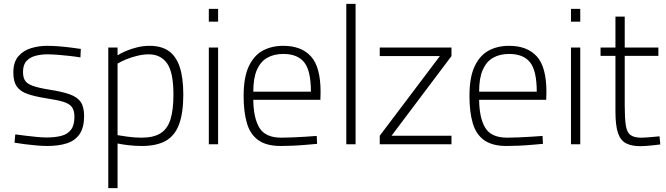

<svg xmlns="http://www.w3.org/2000/svg" viewBox="-20 -746 3443 993"><path d="M224 9Q202 9 171.5 6.5Q141 4 110 0Q79 -4 55 -8L59 -51Q83 -48 113.5 -44Q144 -40 173 -37.5Q202 -35 220 -35Q265 -35 297.5 -43.5Q330 -52 347.5 -75.5Q365 -99 365 -142Q365 -174 352 -192Q339 -210 307.5 -219.5Q276 -229 217 -238Q160 -247 122.5 -260Q85 -273 67 -298.5Q49 -324 49 -371Q49 -425 75 -455Q101 -485 141 -497Q181 -509 223 -509Q251 -509 283.5 -506.5Q316 -504 346.5 -500Q377 -496 398 -493L396 -449Q373 -453 342.5 -456.5Q312 -460 280.5 -462.5Q249 -465 224 -465Q193 -465 164 -457.5Q135 -450 117 -430.5Q99 -411 99 -374Q99 -345 110 -328.5Q121 -312 151 -301.5Q181 -291 237 -282Q302 -272 341 -258Q380 -244 397.5 -218.5Q415 -193 415 -145Q415 -87 392 -53Q369 -19 326.5 -5Q284 9 224 9Z M540 227V-500H588V-460Q605 -471 632 -482.5Q659 -494 690.5 -501.5Q722 -509 753 -509Q815 -509 853 -482Q891 -455 909.5 -399.5Q928 -344 928 -257Q928 -163 906.5 -104Q885 -45 838 -18Q791 9 713 9Q676 9 640.5 4.5Q605 0 588 -4V227ZM712 -34Q774 -34 810 -56.5Q846 -79 861.5 -128Q877 -177 877 -257Q877 -372 844 -418.5Q811 -465 749 -465Q721 -465 690 -457.5Q659 -450 632.5 -439Q606 -428 588 -417V-47Q605 -44 640.5 -39Q676 -34 712 -34Z M1060 0V-500H1108V0ZM1060 -634V-700H1108V-634Z M1432 9Q1358 9 1316 -21Q1274 -51 1257 -109Q1240 -167 1240 -249Q1240 -347 1267 -403.5Q1294 -460 1339.5 -484.5Q1385 -509 1445 -509Q1539 -509 1588.5 -454Q1638 -399 1638 -271L1637 -230H1290Q1291 -135 1322 -84.5Q1353 -34 1435 -34Q1462 -34 1495 -35.5Q1528 -37 1561 -39Q1594 -41 1618 -43L1620 -2Q1596 0 1562.5 3Q1529 6 1494.5 7.5Q1460 9 1432 9ZM1290 -272H1588Q1588 -380 1553.5 -423.5Q1519 -467 1445 -467Q1397 -467 1362.5 -447.5Q1328 -428 1309 -385.5Q1290 -343 1290 -272Z M1771 0V-726H1819V0Z M1944 0V-44L2255 -456H1944V-500H2315V-456L2005 -44H2315V0Z M2600 9Q2526 9 2484 -21Q2442 -51 2425 -109Q2408 -167 2408 -249Q2408 -347 2435 -403.5Q2462 -460 2507.5 -484.5Q2553 -509 2613 -509Q2707 -509 2756.5 -454Q2806 -399 2806 -271L2805 -230H2458Q2459 -135 2490 -84.5Q2521 -34 2603 -34Q2630 -34 2663 -35.5Q2696 -37 2729 -39Q2762 -41 2786 -43L2788 -2Q2764 0 2730.5 3Q2697 6 2662.5 7.5Q2628 9 2600 9ZM2458 -272H2756Q2756 -380 2721.5 -423.5Q2687 -467 2613 -467Q2565 -467 2530.5 -447.5Q2496 -428 2477 -385.5Q2458 -343 2458 -272Z M2933 0V-500H2981V0ZM2933 -634V-700H2981V-634Z M3293 10Q3246 10 3217.5 -5Q3189 -20 3176 -58.5Q3163 -97 3163 -169V-457H3086V-500H3163V-660H3211V-500H3385V-457H3211V-203Q3211 -135 3216.5 -98.5Q3222 -62 3240.5 -48Q3259 -34 3296 -34Q3306 -34 3323 -35Q3340 -36 3358.5 -38Q3377 -40 3391 -41L3395 1Q3381 3 3362 5Q3343 7 3324.5 8.5Q3306 10 3293 10Z"/></svg>

Font: Cairo Play Light
Style: Regular
Weight: 300
Version: Version 3.119